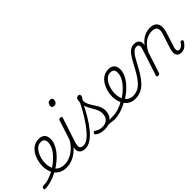

<svg xmlns="http://www.w3.org/2000/svg" viewBox="-56 -1668 2572 2572"><g transform="rotate(-45 1230.5 -381.5)"><path d="M-133 17Q-142 17 -145.5 9.5Q-149 2 -146.5 -7Q-144 -16 -136.5 -23.5Q-129 -31 -117 -31Q-59 -31 4 -53.5Q67 -76 127 -114Q187 -152 233 -198Q261 -225 285.5 -257.5Q310 -290 324.5 -326Q339 -362 339 -398Q339 -434 321.5 -452Q304 -470 268 -470Q257 -470 252.5 -477Q248 -484 249.5 -494Q251 -504 258.5 -511.5Q266 -519 279 -519Q321 -519 346.5 -504Q372 -489 383.5 -463.5Q395 -438 395 -405Q395 -360 377 -316.5Q359 -273 330 -234.5Q301 -196 267 -164Q211 -111 141.5 -70Q72 -29 1 -6Q-70 17 -133 17Z M277 19Q231 19 195.5 6Q160 -7 134 -30Q108 -53 91 -83.5Q74 -114 66 -149.5Q58 -185 58 -222Q58 -276 72.5 -328.5Q87 -381 115 -424.5Q143 -468 184.5 -493.5Q226 -519 280 -519Q289 -519 292.5 -511.5Q296 -504 294 -494Q292 -484 285.5 -477Q279 -470 270 -470Q233 -470 204 -448.5Q175 -427 154.5 -391Q134 -355 123 -311.5Q112 -268 112 -224Q112 -187 121.5 -151.5Q131 -116 151.5 -89Q172 -62 205 -46Q238 -30 285 -30Q348 -30 407 -60.5Q466 -91 513 -144Q560 -197 586 -265Q590 -273 598.5 -274.5Q607 -276 613 -269.5Q619 -263 612 -245Q585 -169 532.5 -109.5Q480 -50 414 -15.5Q348 19 277 19Z M632 17Q599 17 576 6.5Q553 -4 540.5 -25Q528 -46 528.5 -76.5Q529 -107 542 -148L654 -494Q658 -506 665 -510.5Q672 -515 685 -515Q702 -515 708 -509Q714 -503 710 -491L595 -140Q577 -84 588 -57.5Q599 -31 648 -31Q658 -31 661.5 -23.5Q665 -16 663.5 -7Q662 2 654.5 9.5Q647 17 632 17ZM741 -683Q724 -683 712.5 -692.5Q701 -702 701 -719Q701 -743 716 -762.5Q731 -782 759 -782Q776 -782 787.5 -773Q799 -764 799 -745Q799 -722 784.5 -702.5Q770 -683 741 -683Z M633 17Q621 17 617 9.5Q613 2 616 -7Q619 -16 628 -23.5Q637 -31 649 -31Q685 -31 728.5 -63Q772 -95 821 -155.5Q870 -216 922.5 -301Q975 -386 1028 -492Q1033 -502 1043 -501.5Q1053 -501 1059 -492.5Q1065 -484 1059 -471Q1004 -356 949.5 -265.5Q895 -175 841.5 -112Q788 -49 736 -16Q684 17 633 17Z M1186 17Q1167 17 1144.5 13Q1122 9 1093.5 7.5Q1065 6 1027 12L1057 -10Q1094 -21 1119.5 -25Q1145 -29 1164.5 -30Q1184 -31 1202 -31Q1211 -31 1214 -23.5Q1217 -16 1215 -7Q1213 2 1205.5 9.5Q1198 17 1186 17ZM996 19Q951 19 915 6Q879 -7 861 -25Q854 -32 854.5 -40Q855 -48 863 -57Q872 -66 879.5 -66.5Q887 -67 898 -58Q916 -46 942 -36.5Q968 -27 997 -27Q1060 -27 1094 -60.5Q1128 -94 1128 -155Q1128 -183 1120 -208.5Q1112 -234 1099.5 -257.5Q1087 -281 1072.5 -304.5Q1058 -328 1045.5 -353.5Q1033 -379 1025 -408Q1017 -437 1017 -470Q1017 -512 1027.5 -534Q1038 -556 1067 -556Q1082 -556 1088 -547.5Q1094 -539 1094 -530Q1094 -518 1087.5 -504.5Q1081 -491 1061 -462Q1063 -431 1073 -404.5Q1083 -378 1096.5 -354.5Q1110 -331 1125.5 -308.5Q1141 -286 1154 -262.5Q1167 -239 1175.5 -213Q1184 -187 1184 -155Q1184 -73 1132.5 -27Q1081 19 996 19Z M1183 17Q1171 17 1167 9.5Q1163 2 1166 -7Q1169 -16 1178 -23.5Q1187 -31 1199 -31Q1252 -31 1309.5 -49.5Q1367 -68 1421 -102Q1429 -107 1436 -103.5Q1443 -100 1447 -92.5Q1451 -85 1450.5 -77Q1450 -69 1442 -64Q1399 -38 1353.5 -19.5Q1308 -1 1265 8Q1222 17 1183 17Z M1418 -97Q1458 -119 1495 -147.5Q1532 -176 1562 -208Q1589 -235 1610.5 -265.5Q1632 -296 1645 -329.5Q1658 -363 1658 -398Q1658 -434 1640.5 -452Q1623 -470 1587 -470Q1576 -470 1571.5 -477Q1567 -484 1568.5 -494Q1570 -504 1577.5 -511.5Q1585 -519 1598 -519Q1640 -519 1665.5 -504Q1691 -489 1702.5 -463.5Q1714 -438 1714 -405Q1714 -363 1698 -322Q1682 -281 1656 -244.5Q1630 -208 1598 -176Q1564 -141 1523 -111Q1482 -81 1438 -56Z M1574 19Q1540 19 1510.5 8Q1481 -3 1456.5 -24Q1432 -45 1414.5 -75Q1397 -105 1387 -142Q1377 -179 1377 -222Q1377 -274 1391.5 -326.5Q1406 -379 1433.5 -422.5Q1461 -466 1502.5 -492.5Q1544 -519 1598 -519Q1607 -519 1610.5 -511.5Q1614 -504 1612 -494Q1610 -484 1603.5 -477Q1597 -470 1588 -470Q1557 -470 1532 -454.5Q1507 -439 1488 -413Q1469 -387 1456.5 -355Q1444 -323 1437.5 -289Q1431 -255 1431 -225Q1431 -181 1442.5 -145Q1454 -109 1474 -83.5Q1494 -58 1521.5 -44Q1549 -30 1582 -30Q1634 -30 1675.5 -51Q1717 -72 1753 -112.5Q1789 -153 1822.5 -209Q1856 -265 1892 -335Q1921 -390 1945.5 -426Q1970 -462 1992 -481Q2014 -500 2035.5 -507.5Q2057 -515 2080 -515Q2092 -515 2096.5 -508Q2101 -501 2100 -491.5Q2099 -482 2092 -474.5Q2085 -467 2074 -467Q2057 -467 2041 -457.5Q2025 -448 2007 -427.5Q1989 -407 1970 -376.5Q1951 -346 1929 -304Q1889 -226 1851 -166Q1813 -106 1772 -64.5Q1731 -23 1683 -2Q1635 19 1574 19Z M2014 15Q2002 15 1994.5 10Q1987 5 1990 -6L2112 -381Q2127 -426 2119 -446.5Q2111 -467 2081 -467Q2071 -467 2067 -474.5Q2063 -482 2063.5 -491.5Q2064 -501 2070 -508Q2076 -515 2086 -515Q2110 -515 2127.5 -508Q2145 -501 2156.5 -487.5Q2168 -474 2172.5 -455Q2177 -436 2173 -412L2172 -404Q2198 -438 2225 -460Q2252 -482 2280 -495Q2308 -508 2335 -513.5Q2362 -519 2386 -519Q2439 -519 2471.5 -496Q2504 -473 2512 -428Q2520 -383 2499 -317L2435 -117Q2426 -90 2425.5 -70.5Q2425 -51 2434 -40.5Q2443 -30 2460 -30Q2477 -30 2492 -39Q2507 -48 2519.5 -61.5Q2532 -75 2540 -89Q2544 -95 2551.5 -99Q2559 -103 2571 -96Q2582 -90 2583 -82.5Q2584 -75 2579 -66Q2567 -47 2549.5 -27.5Q2532 -8 2508.5 4.5Q2485 17 2454 17Q2425 17 2406 6.5Q2387 -4 2378.5 -24Q2370 -44 2372 -72.5Q2374 -101 2386 -138L2451 -339Q2464 -378 2460.5 -407.5Q2457 -437 2435 -453Q2413 -469 2372 -469Q2342 -469 2311 -460Q2280 -451 2250 -431Q2220 -411 2193 -380Q2166 -349 2143 -305L2045 -4Q2042 6 2035.5 10.5Q2029 15 2014 15Z"/></g></svg>

Font: Playwrite RO ExtraLight
Style: Regular
Weight: 250
Version: Version 1.002